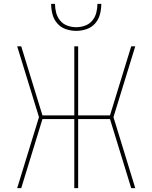

<svg xmlns="http://www.w3.org/2000/svg" viewBox="-20 -975 790 995"><path d="M69 0 182 -368 69 -735H90L200 -377H365V-735H385V-377H550L660 -735H681L568 -368L681 0H660L550 -358H385V0H365V-358H200L90 0ZM375 -815Q348 -815 321.5 -824Q295 -833 277 -853.5Q259 -874 252 -901Q245 -928 245 -955H265Q265 -932 271 -909Q277 -886 292 -868Q307 -850 329.5 -842Q352 -834 375 -834Q398 -834 420.5 -842Q443 -850 458 -868Q473 -886 479 -909Q485 -932 485 -955H505Q505 -928 498 -901Q491 -874 473 -853.5Q455 -833 428.5 -824Q402 -815 375 -815Z"/></svg>

Font: Zed Sans Thin Extended
Style: Regular
Weight: 100
Width: 7
Designer: Belleve Invis
Foundry: Belleve Invis
Version: Version 1.0.0; ttfautohint (v1.8.4)